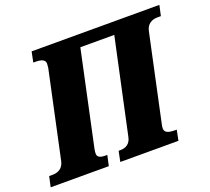

<svg xmlns="http://www.w3.org/2000/svg" viewBox="-158 -868 1118 1021"><g transform="rotate(-20 400.5 -357.0)"><path d="M-37 0H292L305 -59H294C262 -59 249 -68 249 -87C249 -94 250 -103 252 -113L366 -646H558L443 -111C436 -75 412 -59 379 -59H369L357 0H686L698 -59H686C647 -59 630 -69 630 -90C630 -96 631 -105 633 -113L738 -603C746 -639 772 -655 806 -655H825L838 -714H115L103 -655H115C153 -655 170 -645 170 -624C170 -618 169 -609 168 -601L63 -111C55 -75 29 -59 -5 -59H-24Z"/></g></svg>

Font: Noto Serif SemiCondensed Black
Style: Italic
Weight: 900
Width: 4
Italic angle: -12°
Designer: Monotype Design Team
Foundry: Monotype Imaging Inc.
Version: Version 2.014